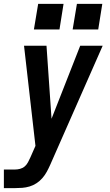

<svg xmlns="http://www.w3.org/2000/svg" viewBox="-47 -756 567 991"><path d="M-27 215V119H30Q43 119 56.5 115.5Q70 112 80.5 103Q91 94 97.5 81.5Q104 69 110 56L136 -3L77 -520H193L219 -143L367 -520H483L212 95Q204 113 194.5 130.5Q185 148 171.5 163.5Q158 179 141 190Q124 201 105.5 206.5Q87 212 68 213.5Q49 215 30 215ZM460 -604H328L350 -736H481ZM260 -604H128L150 -736H281Z"/></svg>

Font: Iosevka SS04 Oblique
Style: Bold
Weight: 700
Italic angle: -9°
Monospace: yes
Designer: Belleve Invis
Foundry: Belleve Invis
Version: Version 19.0.0; ttfautohint (v1.8.4)